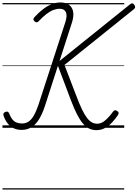

<svg xmlns="http://www.w3.org/2000/svg" viewBox="-20 -1035 1115 1555"><path d="M761 19Q729 19 702.5 6.5Q676 -6 652 -34Q628 -62 604 -108.5Q580 -155 554 -224L449 -502L345 -180Q324 -115 297 -70.5Q270 -26 235 -4.5Q200 17 155 17Q119 17 90.5 3.5Q62 -10 41.5 -36Q21 -62 9 -98Q5 -108 8.5 -116Q12 -124 23 -128Q34 -133 41.5 -130.5Q49 -128 54 -117Q65 -87 80 -68.5Q95 -50 114.5 -42.5Q134 -35 158 -35Q188 -35 211 -50Q234 -65 253.5 -98.5Q273 -132 291 -185L510 -858Q526 -910 513.5 -937Q501 -964 462 -964Q438 -964 411 -953.5Q384 -943 355 -920.5Q326 -898 293 -863Q285 -854 277 -854Q269 -854 259 -863Q250 -872 250.5 -879.5Q251 -887 259 -896Q294 -934 328.5 -960.5Q363 -987 398.5 -1001Q434 -1015 469 -1015Q536 -1015 561.5 -970.5Q587 -926 561 -847L462 -541L1032 -999Q1043 -1009 1052.5 -1007.5Q1062 -1006 1068 -995Q1075 -985 1074.5 -977Q1074 -969 1065 -961L502 -509L598 -259Q623 -192 644.5 -148Q666 -104 685.5 -79Q705 -54 725 -43.5Q745 -33 768 -33Q800 -33 831 -59Q862 -85 895 -130Q901 -139 909.5 -141.5Q918 -144 929 -136Q939 -130 940.5 -122Q942 -114 935 -103Q913 -70 886.5 -42Q860 -14 829 2.5Q798 19 761 19ZM0 490H986V500H0ZM0 -20H986V0H0ZM0 -505H986V-500H0ZM0 -1010H986V-1000H0Z"/></svg>

Font: Playwrite MX Guides
Style: Regular
Weight: 400
Designer: Veronika Burian, José Scaglione
Foundry: TypeTogether
Version: Version 1.003